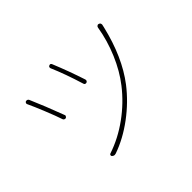

<svg xmlns="http://www.w3.org/2000/svg" viewBox="-141 -995 1282 1282"><g transform="rotate(-45 500.0 -354.5)"><path d="M416 -700.2Q414.1 -706.1 416 -711.4Q418 -716.8 423.8 -718.8Q427.7 -720.7 430.7 -720.7Q439.5 -720.7 443.4 -710Q489.3 -598.6 527.3 -482.4Q529.3 -475.6 526.4 -469.7Q523.4 -463.9 517.1 -461.9Q510.7 -460 504.9 -462.9Q499 -465.8 498 -472.7Q458 -603.5 416 -700.2ZM832 -668Q833 -675.8 839.8 -679.7Q843.8 -682.6 847.7 -682.6Q850.6 -682.6 852.5 -681.6Q860.4 -679.7 864.3 -672.9Q866.2 -668 866.2 -663.1Q866.2 -661.1 865.2 -658.2Q862.3 -647.5 861.3 -640.6Q807.6 -413.1 695.3 -266.6Q623 -172.9 523.9 -99.1Q424.8 -25.4 321.3 10.7Q315.4 12.7 310.5 12.7Q299.8 12.7 291 3.9Q287.1 0 288.6 -6.3Q290 -12.7 295.9 -14.6Q402.3 -49.8 499.5 -120.1Q596.7 -190.4 668.9 -283.2Q728.5 -359.4 771.5 -460.4Q814.5 -561.5 832 -668ZM136.7 -639.6Q134.8 -642.6 134.8 -646.5Q134.8 -648.4 135.7 -651.4Q137.7 -657.2 143.6 -660.2Q147.5 -661.1 150.4 -661.1Q153.3 -661.1 156.2 -660.2Q163.1 -657.2 166 -651.4Q210 -550.8 261.7 -413.1Q263.7 -410.2 263.7 -407.2Q263.7 -404.3 261.7 -401.4Q258.8 -394.5 252.9 -392.6Q250 -391.6 247.1 -391.6Q244.1 -391.6 240.2 -393.6Q234.4 -396.5 232.4 -402.3Q217.8 -447.3 186.5 -523.9Q155.3 -600.6 136.7 -639.6Z"/></g></svg>

Font: Gen Jyuu Gothic ExtraLight
Style: Regular
Weight: 100
Designer: [Source Han Sans]
Ryoko NISHIZUKA  (kana & ideographs); Paul D. Hunt (Latin, Greek & Cyrillic); Wenlong ZHANG  (bopomofo
Version: Version 1.002.20150607